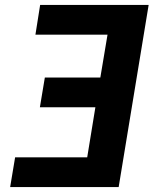

<svg xmlns="http://www.w3.org/2000/svg" viewBox="-20 -755 640 775"><path d="M21 0 41 -120H332L365 -322H141L161 -442H385L414 -615H123L142 -735H580L459 0Z"/></svg>

Font: Iosevka SS04 Hv Ex Obl
Style: Regular
Weight: 900
Width: 7
Italic angle: -9°
Monospace: yes
Designer: Belleve Invis
Foundry: Belleve Invis
Version: Version 19.0.0; ttfautohint (v1.8.4)